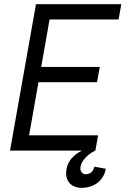

<svg xmlns="http://www.w3.org/2000/svg" viewBox="-20 -720 667 918"><path d="M28 0H372C331 20 304 51 298 89C289 137 313 178 371 178C426 178 475 147 486 87L431 77C425 107 404 113 389 113C374 113 361 99 365 77C370 49 396 20 435 0H436L449 -73H119L164 -327H444L457 -400H177L217 -627H547L560 -700H152Z"/></svg>

Font: Uncut Sans
Style: Italic
Weight: 400
Italic angle: -10°
Designer: Kasper Nordkvist
Foundry: Uncut Type
Version: Version 1.111;FEAKit 1.0